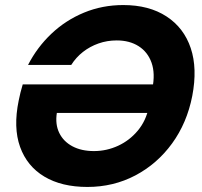

<svg xmlns="http://www.w3.org/2000/svg" viewBox="-20 -732 798 760"><path d="M583 -381Q595 -441 580 -483.5Q565 -526 529 -549Q493 -572 442 -572Q404 -572 370 -560Q336 -548 308.5 -526.5Q281 -505 262 -475H91Q127 -545 183.5 -598.5Q240 -652 312.5 -682Q385 -712 468 -712Q570 -712 639 -667Q708 -622 735 -541.5Q762 -461 741 -352Q720 -245 661 -164Q602 -83 515.5 -37.5Q429 8 326 8Q224 8 155.5 -33Q87 -74 59.5 -150.5Q32 -227 54 -334Q57 -349 61 -365.5Q65 -382 70 -398H609L586 -285H205Q198 -240 214.5 -206Q231 -172 266.5 -153Q302 -134 352 -134Q402 -134 447.5 -155Q493 -176 525.5 -215Q558 -254 569 -308Z"/></svg>

Font: Albert Sans ExtraBold
Style: Italic
Weight: 800
Italic angle: -11.25°
Designer: Andreas Rasmussen
Foundry: a.Foundry
Version: Version 1.025